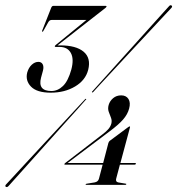

<svg xmlns="http://www.w3.org/2000/svg" viewBox="-20 -723 693 751"><path d="M404 -164Q406.5 -170 409 -172L481 -225.5Q485.5 -228.5 487 -228.5Q489.5 -228.5 488.5 -225L451 -85.5H509Q512 -85.5 511.5 -82Q510.5 -79 506.5 -79H449L434.5 -24.5Q431 -12 442.5 -9.5L472 -4.5Q475 -4 474 -2.5Q473.5 0 470.5 0H318Q314 0 315 -2Q315.5 -4 319.5 -4.5L350 -9.5Q364 -12 367 -24L381.5 -79H233.5Q231 -79 232 -81Q232 -83 234 -84.5L381.5 -198Q395.5 -208.5 403.8 -218Q412 -227.5 415.5 -239.5Q418.5 -251.5 414 -262.8Q409.5 -274 405.2 -286Q401 -298 405 -312.5Q409.5 -328 422.5 -339Q435.5 -350 454 -350Q473.5 -350 482.5 -335.8Q491.5 -321.5 485 -298Q479 -275.5 461.2 -255.2Q443.5 -235 408.5 -209L244.5 -85.5H383.5ZM344.5 -363Q342 -360 340.5 -362Q338 -363 341.5 -366Q345.5 -370.5 368.5 -396Q391.5 -421.5 425 -458.8Q458.5 -496 495.2 -536.8Q532 -577.5 564.5 -613.8Q597 -650 618 -673.2Q639 -696.5 640.5 -698Q646.5 -705.5 651.5 -701Q656 -697 648.5 -690Q647.5 -689 626 -666Q604.5 -643 571.5 -607.5Q538.5 -572 501 -531.8Q463.5 -491.5 429.5 -454.8Q395.5 -418 372 -393Q348.5 -368 344.5 -363ZM311.5 -333.5Q314 -337.5 316.5 -336Q319 -334.5 314 -331Q310.5 -326.5 287.5 -301Q264.5 -275.5 230.8 -238Q197 -200.5 160 -159Q123 -117.5 90.2 -81Q57.5 -44.5 36.2 -20.8Q15 3 13.5 4.5Q7.5 11 2.5 7.5Q-2 3.5 5.5 -3.5Q7 -5 28.5 -28.2Q50 -51.5 83.5 -87.8Q117 -124 154.5 -164.5Q192 -205 226.5 -242Q261 -279 284.2 -304.2Q307.5 -329.5 311.5 -333.5ZM325 -450Q314.5 -409 273.8 -384.8Q233 -360.5 178.5 -360.5Q124.5 -360.5 101.5 -384Q78.5 -407.5 86.5 -439.5Q92 -458.5 104.2 -469.8Q116.5 -481 130 -481Q142 -481 147 -471.5Q152 -462 148 -446.5L140.5 -419Q127 -367 181 -367Q206 -367 226.2 -386.5Q246.5 -406 259 -451Q270 -492.5 257 -516Q244 -539.5 213 -539.5H198Q193.5 -539.5 194.5 -543Q195 -544.5 198.5 -547.5L318 -645H182Q174 -645 169 -636.5L149 -601Q147 -599 145.5 -599Q143.5 -599 144.5 -602L180 -692Q183 -700 188.5 -700H394Q397.5 -700 396.5 -697Q395.5 -694.5 392.5 -692L205 -545.5H215.5Q277.5 -545.5 307 -520.8Q336.5 -496 325 -450Z"/></svg>

Font: Fraunces 144pt S000
Style: Italic
Weight: 400
Italic angle: -16°
Version: Version 1.000; ttfautohint (v1.8.3)